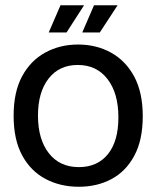

<svg xmlns="http://www.w3.org/2000/svg" viewBox="-20 -700 597 733"><path d="M281 13Q210 13 153.5 -17Q97 -47 64.5 -107Q32 -167 32 -258Q32 -349 64.5 -409Q97 -469 153 -499.5Q209 -530 278 -530Q348 -530 404 -499Q460 -468 492.5 -407.5Q525 -347 525 -256Q525 -165 492.5 -105Q460 -45 405 -16Q350 13 281 13ZM281 -62Q352 -62 392 -111.5Q432 -161 432 -252Q432 -344 390.5 -398Q349 -452 277 -452Q206 -452 165.5 -400Q125 -348 125 -259Q125 -168 166.5 -115Q208 -62 281 -62ZM234 -576H166L211 -680H301ZM361 -576H294L339 -680H429Z"/></svg>

Font: Bricolage Grotesque 48pt
Style: Regular
Weight: 400
Designer: Mathieu Triay
Foundry: Atelier Triay
Version: Version 1.000; ttfautohint (v1.8.4.7-5d5b);gftools[0.9.32]